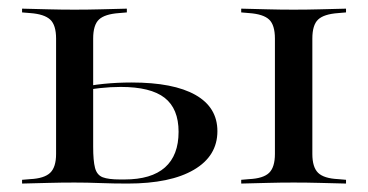

<svg xmlns="http://www.w3.org/2000/svg" viewBox="-20 -435 872 455"><path d="M631.5 -207.3V-343.5Q631.5 -375.8 617.7 -388.7Q604 -401.6 570.2 -404L551.6 -405.6V-414.5Q586.3 -413.7 614.9 -412.9Q643.5 -412.1 675.8 -412.1Q708.1 -412.1 737.1 -412.9Q766.1 -413.7 800 -414.5V-405.6L781.5 -404Q747.6 -401.6 733.9 -388.7Q720.2 -375.8 720.2 -343.5V-207.3ZM675.8 -2.4Q643.5 -2.4 614.9 -1.6Q586.3 -0.8 551.6 0V-8.9L570.2 -10.5Q604 -12.1 617.7 -25.4Q631.5 -38.7 631.5 -70.2V-207.3H720.2V-70.2Q720.2 -38.7 733.9 -25.4Q747.6 -12.1 781.5 -10.5L800 -8.9V0Q766.1 -0.8 737.1 -1.6Q708.1 -2.4 675.8 -2.4ZM112.9 -207.3V-343.5Q112.9 -375.8 98.8 -388.7Q84.7 -401.6 51.6 -404L32.3 -405.6V-414.5Q66.9 -413.7 95.6 -412.9Q124.2 -412.1 156.5 -412.1Q188.7 -412.1 217.7 -412.9Q246.8 -413.7 280.6 -414.5V-405.6L262.1 -404Q228.2 -401.6 214.5 -388.7Q200.8 -375.8 200.8 -343.5V-207.3ZM156.5 -2.4Q124.2 -2.4 95.6 -1.6Q66.9 -0.8 32.3 0V-8.9L51.6 -10.5Q84.7 -12.1 98.8 -25.4Q112.9 -38.7 112.9 -70.2V-207.3H200.8V-87.1Q200.8 -54 205.2 -37.1Q209.7 -20.2 223.4 -14.9Q237.1 -9.7 264.5 -9.7H275Q338.7 -9.7 371 -38.3Q403.2 -66.9 403.2 -122.6Q403.2 -177.4 370.2 -203.2Q337.1 -229 266.1 -229Q241.9 -229 216.5 -226.2Q191.1 -223.4 163.7 -216.9V-225.8Q193.5 -233.1 225.8 -236.3Q258.1 -239.5 291.9 -239.5Q391.1 -239.5 443.1 -210.1Q495.2 -180.6 495.2 -124.2Q495.2 -65.3 439.5 -32.7Q383.9 0 282.3 0Q248.4 0 217.3 -1.2Q186.3 -2.4 156.5 -2.4Z"/></svg>

Font: Playfair 144pt SemiExpanded Medium
Style: Regular
Weight: 500
Width: 6
Designer: Claus Eggers Sørensen
Foundry: Claus Eggers Sørensen
Version: Version 2.203